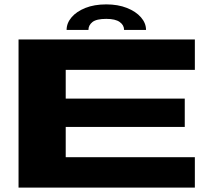

<svg xmlns="http://www.w3.org/2000/svg" viewBox="-20 -855 992 875"><path d="M64.5 0V-675H868V-536.5H279.5V-405.5H822V-276.5H279.5V-138.5H868V0ZM464.5 -835Q517.5 -835 558.5 -818.8Q599.5 -802.5 622.5 -776Q645.5 -749.5 645.5 -718.5H545.5Q545.5 -740.5 525.5 -754.8Q505.5 -769 464.5 -769Q419.5 -769 401.2 -754.5Q383 -740 383 -718.5H283.5Q283.5 -749.5 306 -776Q328.5 -802.5 369 -818.8Q409.5 -835 464.5 -835Z"/></svg>

Font: Anybody UltraExpanded Regular
Style: Bold
Weight: 700
Width: 9
Designer: Tyler Finck
Foundry: Etcetera Type Company
Version: Version 1.010; ttfautohint (v1.8.3) -l 8 -r 50 -G 200 -x 14 